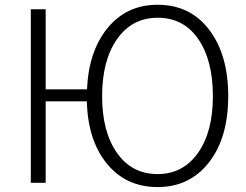

<svg xmlns="http://www.w3.org/2000/svg" viewBox="-20 -756 1018 794"><path d="M402.3 -358.4Q402.3 -210.9 463.9 -123.5Q525.4 -36.1 631.8 -36.1Q736.3 -36.1 798.3 -123Q860.4 -210 860.4 -358.4Q860.4 -506.8 799.8 -594.7Q739.3 -682.6 631.8 -682.6Q526.4 -682.6 464.4 -594.7Q402.3 -506.8 402.3 -358.4ZM107.4 0V-717.8H168.9V-386.7H339.8Q346.7 -544.9 425.3 -640.6Q503.9 -736.3 631.8 -736.3Q766.6 -736.3 845.2 -632.8Q923.8 -529.3 923.8 -358.4Q923.8 -186.5 844.2 -84.5Q764.6 17.6 631.8 17.6Q502 17.6 422.9 -78.1Q343.8 -173.8 338.9 -336.9H168.9V0Z"/></svg>

Font: Gothic A1 Light
Style: Regular
Weight: 300
Version: Version 2.50